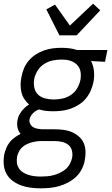

<svg xmlns="http://www.w3.org/2000/svg" viewBox="-40 -802 610 1044"><path d="M182 222Q154 222 126.5 218.5Q99 215 74.5 206Q50 197 29 181.5Q8 166 -4.5 143.5Q-17 121 -19.5 93.5Q-22 66 -17 38Q-13 21 -6 3.5Q1 -14 12.5 -28.5Q24 -43 40 -54.5Q56 -66 72 -74Q60 -88 55.5 -107.5Q51 -127 55 -148Q59 -173 76.5 -196Q94 -219 118 -234Q103 -247 92 -264Q81 -281 76.5 -300.5Q72 -320 72 -341.5Q72 -363 77 -385Q81 -408 90.5 -430.5Q100 -453 116.5 -472.5Q133 -492 155 -506Q177 -520 200 -528Q223 -536 246.5 -539Q270 -542 293 -542Q315 -542 337 -539.5Q359 -537 379 -530H544L531 -466L455 -470Q468 -445 471 -415Q474 -385 468 -355Q463 -331 453 -308.5Q443 -286 427 -266.5Q411 -247 389 -233Q367 -219 344 -211Q321 -203 297.5 -200Q274 -197 251 -197Q230 -197 210.5 -199Q191 -201 173 -207Q163 -204 155 -199Q147 -194 140 -187Q133 -180 128 -172Q123 -164 121 -155Q118 -142 123.5 -130Q129 -118 139 -111.5Q149 -105 161.5 -102.5Q174 -100 187 -99H257Q281 -99 305 -96Q329 -93 350 -84Q371 -75 388.5 -60Q406 -45 415 -24.5Q424 -4 425 20Q426 44 421 69Q417 93 405 117Q393 141 373.5 159.5Q354 178 330 190.5Q306 203 281.5 210Q257 217 232 219.5Q207 222 182 222ZM252 -261Q275 -261 299 -266Q323 -271 344.5 -285Q366 -299 379 -321Q392 -343 397 -366Q401 -387 398.5 -407.5Q396 -428 384.5 -443Q373 -458 355 -466.5Q337 -475 317 -477L293 -478Q270 -478 246 -473Q222 -468 200 -454Q178 -440 164.5 -418Q151 -396 146 -373Q142 -349 146.5 -326Q151 -303 166.5 -288Q182 -273 205 -267Q228 -261 252 -261ZM182 158Q199 158 216.5 156.5Q234 155 251 150.5Q268 146 285 138Q302 130 316 118.5Q330 107 339 90.5Q348 74 352 57Q356 36 351 16.5Q346 -3 331.5 -14.5Q317 -26 297.5 -30.5Q278 -35 257 -35H184Q171 -35 157 -33Q143 -31 129.5 -27Q116 -23 103 -16.5Q90 -10 79.5 0Q69 10 62.5 23Q56 36 53 49Q50 67 52 83.5Q54 100 63 113.5Q72 127 85.5 135.5Q99 144 115 149Q131 154 147.5 156Q164 158 182 158ZM283 -610 212 -751 259 -777 340 -663 466 -782 505 -746 377 -610Z"/></svg>

Font: Lode
Style: Italic
Weight: 400
Italic angle: -11°
Monospace: yes
Designer: Belleve Invis
Foundry: Belleve Invis
Version: Version 29.2.0; ttfautohint (v1.8.3)